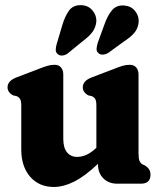

<svg xmlns="http://www.w3.org/2000/svg" viewBox="-20 -730 638 763"><path d="M64.5 -136.5V-309.5Q64.5 -329 59.8 -336.5Q55 -344 46 -348L32 -351Q10 -363 10 -383Q10 -408.5 44.5 -422L133.5 -456Q156 -465 169.8 -468.8Q183.5 -472.5 197 -472.5Q213.5 -472.5 222.5 -461.8Q231.5 -451 231.5 -434V-178Q231.5 -143 246.2 -124.8Q261 -106.5 286.5 -106.5Q304 -106.5 322.2 -114.2Q340.5 -122 360 -140L363 -143V-309.5Q363 -329 358.5 -336.5Q354 -344 344.5 -348L331 -351Q309 -363 309 -383Q309 -408.5 343.5 -422L432.5 -456Q454.5 -465 468.5 -468.8Q482.5 -472.5 496 -472.5Q512.5 -472.5 521.5 -461.8Q530.5 -451 530.5 -434V-121.5Q530.5 -99.5 534.5 -90.5Q538.5 -81.5 546 -77L556 -72.5Q567 -65.5 572.5 -57Q578 -48.5 578 -35.5Q578 0 539.5 0H446Q412 0 390.8 -21.2Q369.5 -42.5 369.5 -75.5V-79Q316.5 -29 274.2 -8Q232 13 194 13Q135.5 13 100 -27.5Q64.5 -68 64.5 -136.5ZM227 -628Q237.5 -664.5 254 -687.5Q270.5 -710.5 303 -709.5Q330 -708.5 346.5 -689.8Q363 -671 363 -647Q361.5 -623.5 349.2 -605.5Q337 -587.5 309.5 -567L249.5 -518Q240.5 -511 229.2 -509.5Q218 -508 210 -514.5Q201.5 -521 201.5 -531.2Q201.5 -541.5 205 -554ZM394.5 -631.5Q407 -667.5 425 -689.2Q443 -711 475 -708Q502 -705.5 517.5 -685.5Q533 -665.5 531 -641.5Q528.5 -618 515 -601Q501.5 -584 473 -565.5L410.5 -520Q400.5 -514 389.5 -513Q378.5 -512 371 -519Q363 -526.5 363.8 -536.5Q364.5 -546.5 368 -558.5Z"/></svg>

Font: Fraunces 72pt SuperSoft
Style: Bold
Weight: 700
Version: Version 1.000;[0bf87f6ff]